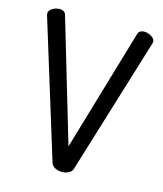

<svg xmlns="http://www.w3.org/2000/svg" viewBox="-111 -814 768 902"><g transform="rotate(15 273.5 -362.5)"><path d="M274 6Q257 6 242 -1.5Q227 -9 222 -23L17 -688Q16 -692 16 -696Q16 -706 24 -714Q32 -722 44 -726.5Q56 -731 67 -731Q78 -731 86.5 -726.5Q95 -722 98 -712L274 -118L449 -712Q452 -722 460 -726.5Q468 -731 479 -731Q491 -731 503 -726Q515 -721 523 -713.5Q531 -706 531 -695Q531 -694 530.5 -692Q530 -690 530 -688L326 -23Q322 -9 307 -1.5Q292 6 274 6Z"/></g></svg>

Font: Dosis Medium
Style: Regular
Weight: 500
Designer: EdgarTolentino, PabloImpallari, IginoMarini
Foundry: EdgarTolentino, PabloImpallari, IginoMarini
Version: Version 3.001; ttfautohint (v1.8.2)